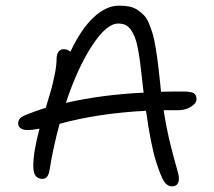

<svg xmlns="http://www.w3.org/2000/svg" viewBox="-20 -704 753 676"><path d="M76.2 -246.1Q61 -246.1 52.5 -252.7Q43.9 -259.3 43.9 -268.1Q43.9 -279.3 49.8 -286.4Q55.7 -293.5 71.8 -299.8Q111.8 -315.9 141.1 -324.2Q154.8 -369.1 160.4 -389.2Q166 -409.2 172.6 -441.4Q179.2 -473.6 179.2 -496.1Q179.2 -512.2 185.8 -521.5Q192.4 -530.8 204.1 -530.8Q217.8 -530.8 228 -522Q265.1 -601.1 309.3 -642.6Q353.5 -684.1 398.9 -684.1Q419.9 -684.1 436.3 -680.7Q452.6 -677.2 465.6 -668.2Q478.5 -659.2 488 -648.9Q497.6 -638.7 505.4 -619.4Q513.2 -600.1 518.3 -582.3Q523.4 -564.5 528.3 -534.4Q533.2 -504.4 536.4 -478.5Q539.6 -452.6 543.9 -411.1Q544.4 -406.2 545.4 -396Q546.4 -385.7 546.9 -380.9Q571.8 -381.8 623 -381.8Q652.8 -381.8 662.4 -375.7Q671.9 -369.6 671.9 -355Q671.9 -340.3 652.3 -328.1Q632.8 -315.9 606.9 -315.9H556.2Q566.4 -250 580.1 -195.3Q593.8 -140.6 601.8 -114Q609.9 -87.4 609.9 -76.2Q609.9 -62.5 603.8 -55.2Q597.7 -47.9 586.9 -47.9Q568.4 -47.9 557.1 -65.9Q545.9 -84 529.8 -133.8Q511.2 -191.9 494.1 -314Q325.2 -305.2 189.9 -268.1Q167.5 -187 154.8 -106.9Q149.9 -74.2 129.9 -74.2Q113.8 -74.2 105.5 -84.7Q97.2 -95.2 97.2 -121.1Q97.2 -168.5 119.1 -251Q93.8 -246.1 76.2 -246.1ZM396 -621.1Q355 -621.1 304 -543Q252.9 -464.8 211.9 -341.8Q337.4 -370.6 485.8 -377.9Q481.9 -406.7 481 -418.9Q476.6 -458.5 473.4 -483.4Q470.2 -508.3 465.3 -533.7Q460.4 -559.1 454.6 -573.5Q448.7 -587.9 440.4 -599.6Q432.1 -611.3 421.4 -616.2Q410.6 -621.1 396 -621.1Z"/></svg>

Font: Shantell Sans Irregular Bouncy
Style: Regular
Weight: 300
Designer: Stephen Nixon, Anya Danilova, Shantell Martin
Foundry: Arrow Type
Version: Version 1.006;[9816181b4]